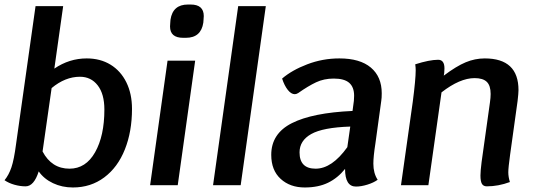

<svg xmlns="http://www.w3.org/2000/svg" viewBox="-27 -818 2388 848"><path d="M556 -337Q556 -237 524.5 -158Q493 -79 433.5 -34.5Q374 10 295 10Q247 10 207 -9Q167 -28 144 -61Q123 5 86 5Q62 5 37 -2Q12 -9 -7 -22Q12 -45 23.5 -79Q35 -113 44 -182L130 -791H252L213 -515Q279 -560 356 -560Q416 -560 461 -532.5Q506 -505 531 -454.5Q556 -404 556 -337ZM434 -334Q434 -403 404.5 -441Q375 -479 326 -479Q261 -479 201 -429L161 -149Q201 -73 280 -73Q352 -73 393 -145.5Q434 -218 434 -334Z M713 -550H835L758 0H636ZM724 -701Q724 -712 725 -718L726 -731Q736 -798 803 -798H815Q873 -798 873 -747Q873 -737 872 -731L871 -718Q861 -651 794 -651H782Q724 -651 724 -701Z M1025 -791H1147L1036 0H914Z M1631 -184Q1622 -127 1622 -95Q1622 -53 1641 -24Q1623 -11 1595.5 -2.5Q1568 6 1545 6Q1497 6 1497 -72Q1465 -32 1422 -11Q1379 10 1319 10Q1254 10 1212.5 -28Q1171 -66 1171 -134Q1171 -228 1262 -274Q1353 -320 1530 -328L1536 -373Q1537 -381 1537 -395Q1537 -433 1515.5 -452Q1494 -471 1447 -471Q1404 -471 1369 -454.5Q1334 -438 1290 -407Q1282 -402 1275 -402Q1259 -402 1244 -421Q1229 -440 1219 -471Q1262 -508 1330 -534Q1398 -560 1472 -560Q1563 -560 1611 -519.5Q1659 -479 1659 -406Q1659 -385 1657 -373ZM1507 -168 1520 -259Q1399 -255 1347.5 -226Q1296 -197 1296 -145Q1296 -73 1367 -73Q1439 -73 1507 -168Z M2263 -420Q2263 -406 2259 -372L2226 -135Q2218 -77 2218 -57Q2218 -37 2225 -14Q2174 5 2123 5Q2108 5 2101.5 -6Q2095 -17 2095 -43Q2095 -62 2100 -102L2137 -366Q2140 -387 2140 -403Q2140 -440 2123 -456.5Q2106 -473 2069 -473Q2004 -473 1923 -410L1865 0H1744L1796 -368Q1809 -468 1809 -508Q1809 -520 1807 -534Q1870 -554 1908 -554Q1936 -554 1936 -516Q1936 -504 1935 -496L1933 -484Q1989 -526 2030 -543Q2071 -560 2114 -560Q2263 -560 2263 -420Z"/></svg>

Font: Krub SemiBold
Style: Italic
Weight: 600
Italic angle: -8°
Designer: Ekaluck Peanpanawate
Foundry: Cadson Demak Co.,Ltd.
Version: Version 1.000; ttfautohint (v1.6)